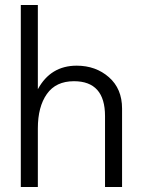

<svg xmlns="http://www.w3.org/2000/svg" viewBox="-20 -746 574 766"><path d="M286 -484Q362 -484 414.5 -438Q467 -392 467 -313V0H399V-283Q399 -422 275 -422Q203 -422 167 -371Q131 -320 131 -234V0H63V-726H131V-390Q182 -484 286 -484Z"/></svg>

Font: Didact Gothic
Style: Regular
Weight: 400
Designer: Daniel Johnson
Foundry: Daniel Johnson
Version: Version 2.101;PS 002.101;hotconv 1.0.88;makeotf.lib2.5.64775